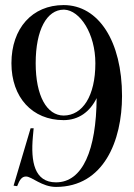

<svg xmlns="http://www.w3.org/2000/svg" viewBox="-20 -728 526 756"><path d="M230.5 -708C107 -708 25 -616.5 25 -479C25 -344.5 107 -255 230.5 -255C288.9 -255 333.8 -287.1 360.5 -341.7C359.1 -138.5 306.1 -10 200.5 -10C115.5 -10 100.5 -91 109.5 -190L112.5 -223H100.5L33.5 3L47.5 5C57.5 -21 66.5 -33 82.5 -33C105.5 -33 144.5 8 200.5 8C388.5 8 460.5 -174 460.5 -350C460.5 -565 368.5 -708 230.5 -708ZM230.5 -273C164.5 -273.5 120.5 -350 120.5 -479C120.5 -611 164.5 -689.5 230.5 -690H233C295 -687.5 355.5 -595.5 355.5 -479C355.5 -350 305.5 -273.5 230.5 -273Z"/></svg>

Font: Picaflor 24 pt
Style: Regular
Weight: 400
Designer: Ariel Martín Pérez
Foundry: Tunera Type Foundry
Version: Version 1.000;hotconv 1.0.109;makeotfexe 2.5.65596